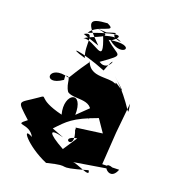

<svg xmlns="http://www.w3.org/2000/svg" viewBox="-178 -886 905 1024"><g transform="rotate(20 274.5 -374.0)"><path d="M486 -64 498 -247 515 -418C533 -315 517 -415 387 -530C553 -381 335 -566 429 -464C399 -539 271 -456 235 -558C244 -554 236 -561 160 -436C31 -476 35 -343 141 -417L139 -440C176 -452 154 -407 184 -363C229 -331 341 -385 335 -263L365 -363L227 -229L261 -258C265 -403 161 -355 192 -238C33 -277 95 -317 44 -281C-48 -216 -61 -236 33 -149C-38 -95 48 -141 84 -72C9 -114 80 -20 202 32C358 -7 235 47 429 -9C454 33 357 -25 334 -21L560 -58C457 -111 544 31 581 -67ZM173 -153C228 -211 251 -240 385 -289L433 -219L286 -199C368 -31 374 -120 285 -193C337 -65 207 -130 314 -148L261 -68C159 -124 151 -151 241 -127ZM156 -683C217 -719 177 -633 205 -564C85 -598 173 -596 322 -536C372 -673 356 -526 286 -572C408 -659 366 -629 291 -699C457 -729 391 -625 303 -699C355 -735 369 -768 173 -696C206 -756 329 -747 256 -780C152 -773 146 -754 250 -651ZM267 -732C374 -766 254 -728 357 -710C313 -741 252 -700 254 -715C323 -543 222 -677 162 -661C206 -692 336 -718 215 -735Z"/></g></svg>

Font: Asimov Silicon
Style: Regular
Weight: 400
Designer: Google
Version: Version 2.000980; 2014